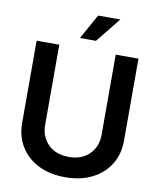

<svg xmlns="http://www.w3.org/2000/svg" viewBox="-99 -1007 907 1096"><g transform="rotate(10 354.0 -459.5)"><path d="M517.6 -727.5H649.4V-252Q649.4 -173.8 612.5 -114.3Q575.7 -54.7 509.3 -21.5Q442.9 11.7 354.5 11.7Q265.1 11.7 198.7 -21.5Q132.3 -54.7 95.7 -114.3Q59.1 -173.8 59.1 -252V-727.5H190.4V-262.7Q190.4 -194.3 234.9 -150.1Q279.3 -106 354.5 -106Q429.2 -106 473.4 -150.1Q517.6 -194.3 517.6 -262.7ZM299.8 -785.6 379.9 -929.7H508.8L392.6 -785.6Z"/></g></svg>

Font: Inter Display Semi Bold
Style: Regular
Weight: 600
Designer: Rasmus Andersson
Foundry: rsms
Version: Version 4.000;git-37864ae